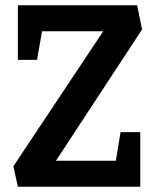

<svg xmlns="http://www.w3.org/2000/svg" viewBox="-20 -711 599 731"><path d="M48 0 31 -78 373 -592H140L121 -483H48V-691H502L521 -599L193 -99H421L439 -208H514V0Z"/></svg>

Font: Kreon SemiBold
Style: Regular
Weight: 600
Designer: Julia Petretta
Foundry: Julia Petretta and Eli Heuer
Version: Version 2.002